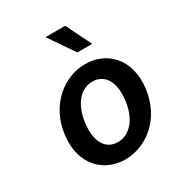

<svg xmlns="http://www.w3.org/2000/svg" viewBox="-173 -835 896 962"><g transform="rotate(-30 274.5 -353.5)"><path d="M71 -245C51 -82 151 12 273 12C396 12 518 -82 538 -245C558 -409 459 -503 336 -503C214 -503 91 -409 71 -245ZM189 -245C201 -344 252 -409 324 -409C396 -409 432 -344 420 -245C408 -147 356 -82 284 -82C212 -82 177 -147 189 -245ZM332 -573H418L346 -719H232Z"/></g></svg>

Font: Falling Sky
Style: Obl
Weight: 400
Designer: Paul D. Hunt
Foundry: Adobe Systems Incorporated
Version: Version 1.02